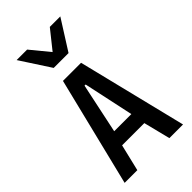

<svg xmlns="http://www.w3.org/2000/svg" viewBox="-302 -1113 1203 1203"><g transform="rotate(-45 300.0 -511.0)"><path d="M220.5 -725H381L559.5 0H438.5L394 -177.5H197L154.5 0H42ZM376.5 -275 305 -608.5H295L224.5 -275ZM107.5 -1022.5H200.5L302.5 -898.5L401.5 -1022.5H494.5L368.5 -823.5H237Z"/></g></svg>

Font: JuliaMono SemiBold
Style: Regular
Weight: 600
Monospace: yes
Designer: cormullion
Foundry: corm
Version: Version 0.055; ttfautohint (v1.8.4)